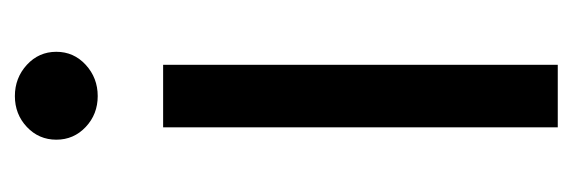

<svg xmlns="http://www.w3.org/2000/svg" viewBox="-276 -494 769 258"><g transform="rotate(-90 109.0 -364.5)"><path d="M67.4 -530.3H151.4V0H67.4ZM50.8 -673.8Q50.8 -697.3 67.9 -713.4Q85 -729.5 109.4 -729.5Q133.8 -729.5 151.4 -713.4Q168.9 -697.3 168.9 -673.8Q168.9 -650.4 151.4 -634.3Q133.8 -618.2 109.4 -618.2Q85 -618.2 67.9 -634.3Q50.8 -650.4 50.8 -673.8Z"/></g></svg>

Font: Pretendard Std
Style: Regular
Weight: 400
Designer: Base glyphs from Inter by Rasmus Andersson; Hangeul glyphs from Noto Sans CJK(Source Han Sans) by Jang Soo-young and Kan
Foundry: Kil Hyung-jin
Version: Version 1.309